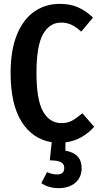

<svg xmlns="http://www.w3.org/2000/svg" viewBox="-20 -725 516 995"><path d="M319 13V56Q403 70 403 146Q403 194 370.5 222Q338 250 284 250Q232 250 194 224L224 167Q250 179 276 179Q313 179 313 145Q313 125 295.5 115.5Q278 106 238 106L248 12Q149 -4 92 -94Q35 -184 35 -347Q35 -466 68 -546Q101 -626 158.5 -665.5Q216 -705 290 -705Q343 -705 383.5 -687.5Q424 -670 462 -634L401 -561Q375 -585 350.5 -596.5Q326 -608 297 -608Q237 -608 203 -548Q169 -488 169 -347Q169 -208 203 -147.5Q237 -87 299 -87Q330 -87 353 -99.5Q376 -112 407 -138L468 -68Q441 -37 403 -15Q365 7 319 13Z"/></svg>

Font: Fira Sans Extra Condensed Medium
Style: Regular
Weight: 500
Width: 1
Designer: Carrois Corporate & Edenspiekermann AG
Foundry: Carrois Corporate GbR & Edenspiekermann AG
Version: Version 4.203